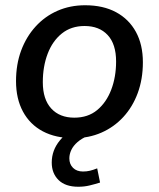

<svg xmlns="http://www.w3.org/2000/svg" viewBox="-20 -517 605 731"><path d="M261 9Q192 9 143 -17Q94 -43 67.5 -92Q41 -141 41 -208Q41 -272 60.5 -324.5Q80 -377 115.5 -416Q151 -455 199 -476Q247 -497 304 -497Q373 -497 422 -470.5Q471 -444 497.5 -395.5Q524 -347 524 -280Q524 -216 504.5 -163Q485 -110 449.5 -71.5Q414 -33 366 -12Q318 9 261 9ZM263 -69Q315 -69 350 -98Q385 -127 403.5 -175.5Q422 -224 422 -283Q422 -349 390 -383.5Q358 -418 302 -418Q251 -418 215.5 -389.5Q180 -361 161.5 -312.5Q143 -264 143 -204Q143 -139 175 -104Q207 -69 263 -69ZM278 194Q229 194 203 168.5Q177 143 177 102Q177 55 208 17.5Q239 -20 286 -39L315 0Q291 10 275 24Q259 38 251.5 54Q244 70 244 86Q244 108 258 122Q272 136 296 136Q310 136 322.5 133Q335 130 350 124L361 178Q342 184 321.5 189Q301 194 278 194Z"/></svg>

Font: Nunito Sans 12pt SemiBold
Style: Italic
Weight: 600
Italic angle: -9°
Designer: Vernon Adams
Foundry: Vernon Adams
Version: Version 3.101;gftools[0.9.27]